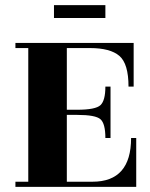

<svg xmlns="http://www.w3.org/2000/svg" viewBox="-20 -727 585 747"><path d="M390 -707V-657H190V-707ZM340 -20Q490 -20 490 -190H510V0H40V-20H90V-540H40V-560H500V-390H480Q480 -479 444.5 -509.5Q409 -540 330 -540H240V-300H280Q352 -300 371 -318Q390 -336 390 -390H410V-190H390Q390 -246 371 -263Q352 -280 280 -280H240V-20Z"/></svg>

Font: Rozha One
Style: Regular
Weight: 400
Designer: Tim Donaldson, Indian Type Foundry
Foundry: Indian Type Foundry
Version: Version 1.301;PS 1.0;hotconv 1.0.78;makeotf.lib2.5.61930; tt